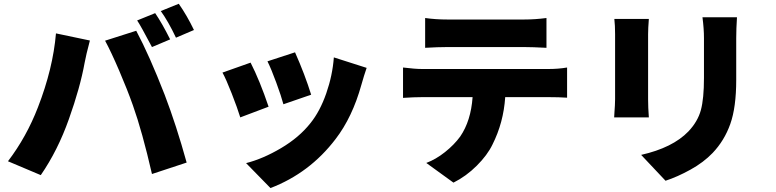

<svg xmlns="http://www.w3.org/2000/svg" viewBox="-20 -876 4040 1000"><path d="M694.3 -769.5 788.1 -807.6Q824.2 -754.9 866.2 -670.9L771.5 -630.9Q711.9 -744.1 694.3 -769.5ZM817.4 -818.4 911.1 -856.4Q954.1 -794.9 990.2 -719.7L896.5 -679.7Q856.4 -764.6 817.4 -818.4ZM177.7 -317.4Q255.9 -518.6 271.5 -702.1L448.2 -665Q427.7 -587.9 420.9 -549.8Q397.5 -419.9 338.9 -255.9Q281.2 -92.8 192.4 36.1L21.5 -36.1Q118.2 -163.1 177.7 -317.4ZM671.9 -328.1Q643.6 -408.2 601.1 -507.3Q558.6 -606.4 527.3 -664.1L689.5 -715.8Q757.8 -587.9 837.9 -381.8Q898.4 -223.6 952.1 -29.3L771.5 30.3Q720.7 -191.4 671.9 -328.1Z M1373 -556.6 1516.6 -603.5Q1567.4 -489.3 1600.6 -382.8L1456.1 -333Q1445.3 -374 1418.9 -445.8Q1392.6 -517.6 1373 -556.6ZM1718.8 -577.1 1889.6 -522.5Q1876 -483.4 1862.3 -434.6Q1815.4 -265.6 1727.5 -151.4Q1592.8 25.4 1388.7 103.5L1261.7 -26.4Q1349.6 -48.8 1443.8 -104.5Q1538.1 -160.2 1596.7 -234.4Q1646.5 -295.9 1679.2 -389.6Q1711.9 -483.4 1718.8 -577.1ZM1138.7 -498 1285.2 -549.8Q1333 -456.1 1378.9 -320.3L1231.4 -264.6Q1216.8 -312.5 1187 -388.7Q1157.2 -464.8 1138.7 -498Z M2710 -630.9H2309.6Q2260.7 -630.9 2194.3 -627V-782.2Q2249 -774.4 2309.6 -774.4H2710Q2766.6 -774.4 2826.2 -782.2V-627Q2752 -630.9 2710 -630.9ZM2179.7 -516.6H2835Q2888.7 -516.6 2933.6 -524.4V-367.2Q2892.6 -370.1 2835 -370.1H2611.3Q2602.5 -237.3 2544.9 -123Q2518.6 -68.4 2463.4 -13.2Q2408.2 42 2341.8 75.2L2200.2 -27.3Q2250 -45.9 2297.9 -84Q2345.7 -122.1 2377 -165Q2432.6 -246.1 2441.4 -370.1H2179.7Q2135.7 -370.1 2079.1 -366.2V-524.4Q2141.6 -516.6 2179.7 -516.6Z M3179.7 -777.3H3359.4Q3355.5 -726.6 3355.5 -698.2V-358.4Q3355.5 -317.4 3359.4 -264.6H3178.7Q3178.7 -270.5 3180.2 -289.6Q3181.6 -308.6 3182.6 -327.1Q3183.6 -345.7 3183.6 -359.4V-698.2Q3183.6 -743.2 3179.7 -777.3ZM3638.7 -786.1H3818.4Q3814.5 -725.6 3814.5 -677.7V-460Q3814.5 -317.4 3783.7 -230.5Q3752.9 -143.6 3691.4 -79.1Q3644.5 -30.3 3576.7 7.3Q3508.8 44.9 3446.3 65.4L3319.3 -69.3Q3483.4 -106.4 3565.4 -191.4Q3614.3 -243.2 3630.4 -302.7Q3646.5 -362.3 3646.5 -470.7V-677.7Q3646.5 -725.6 3638.7 -786.1Z"/></svg>

Font: Gen Shin Gothic Monospace Heavy
Style: Bold
Weight: 800
Designer: [Source Han Sans]
Ryoko NISHIZUKA  (kana & ideographs); Paul D. Hunt (Latin, Greek & Cyrillic); Wenlong ZHANG  (bopomofo
Version: Version 1.002.20150607